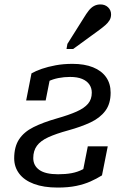

<svg xmlns="http://www.w3.org/2000/svg" viewBox="-20 -835 586 866"><path d="M130 -122Q130 -155 146.5 -177.5Q163 -200 198 -216Q233 -232 288 -247Q346 -263 388.5 -283Q431 -303 455 -335Q479 -367 479 -417Q479 -458 458.5 -487Q438 -516 399.5 -531.5Q361 -547 307 -547Q266 -547 231 -540.5Q196 -534 168.5 -524.5Q141 -515 122 -504L98 -382H186L207 -488Q192 -489 182 -482.5Q172 -476 167.5 -465.5Q163 -455 164 -441Q178 -458 198 -468Q218 -478 243.5 -483Q269 -488 296 -488Q329 -488 350.5 -479Q372 -470 383 -454Q394 -438 394 -417Q394 -387 377 -367Q360 -347 325 -331.5Q290 -316 237 -301Q174 -283 131 -261.5Q88 -240 66 -206.5Q44 -173 44 -121Q44 -82 66.5 -52Q89 -22 133 -5.5Q177 11 240 11Q288 11 324 3.5Q360 -4 388 -16.5Q416 -29 440 -44L466 -175H376L348 -33Q370 -46 380.5 -57Q391 -68 394 -79Q397 -90 395 -102Q376 -83 353 -71Q330 -59 303 -54Q276 -49 242 -49Q185 -49 157.5 -68.5Q130 -88 130 -122ZM357 -753Q369 -773 380 -787Q391 -801 404 -808Q417 -815 433 -815Q454 -815 467.5 -802Q481 -789 481 -770Q481 -755 474 -743.5Q467 -732 455 -721.5Q443 -711 428 -700L310 -614H280L284 -637Z"/></svg>

Font: Roboto Serif
Style: Italic
Weight: 400
Italic angle: -10°
Designer: Greg Gazdowicz
Foundry: Commercial Type
Version: Version 1.008